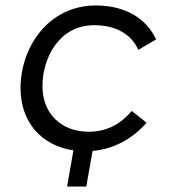

<svg xmlns="http://www.w3.org/2000/svg" viewBox="-20 -545 616 701"><path d="M225 136H295L318 6C391 0 461 -35 515 -97L461 -140C425 -97 375 -64 304 -64C202 -64 135 -132 135 -230C135 -331 194 -453 324 -453C407 -453 461 -417 485 -363L550 -401C513 -480 435 -525 330 -525C156 -525 55 -372 55 -223C55 -101 129 -14 248 4Z"/></svg>

Font: Fixel Display
Style: Italic
Weight: 400
Italic angle: -10°
Designer: AlfaBravo + MacPaw
Foundry: Kyrylo Tkachov, Marchela Mozhyna, Serhii Makarenko, Maria Weinstein, Zakhar Kryvoshyya
Version: Version 1.210;Glyphs 3.2 (3217)